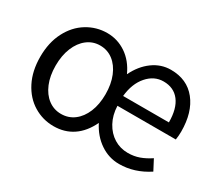

<svg xmlns="http://www.w3.org/2000/svg" viewBox="-107 -780 1151 1017"><g transform="rotate(30 468.5 -272.0)"><path d="M51 -271Q51 -358 84.5 -423Q118 -488 174.5 -522.5Q231 -557 297 -557Q360 -557 412.5 -521.5Q465 -486 495 -420Q526 -484 576 -520.5Q626 -557 686 -557Q785 -557 840.5 -487.5Q896 -418 896 -300Q896 -276 892 -250H535Q537 -194 560.5 -151Q584 -108 622 -84.5Q660 -61 707 -61Q744 -61 776 -72.5Q808 -84 841 -106L874 -43Q789 13 696 13Q633 13 580 -23Q527 -59 495 -122Q463 -55 412.5 -21Q362 13 295 13Q229 13 173 -21Q117 -55 84 -119.5Q51 -184 51 -271ZM683 -484Q626 -484 584.5 -436.5Q543 -389 535 -310H815Q815 -394 780.5 -439Q746 -484 683 -484ZM450 -271Q450 -333 430.5 -380.5Q411 -428 376.5 -454.5Q342 -481 297 -481Q253 -481 218.5 -454.5Q184 -428 164.5 -380.5Q145 -333 145 -271Q145 -209 164.5 -162Q184 -115 218.5 -89Q253 -63 297 -63Q342 -63 376.5 -89Q411 -115 430.5 -162Q450 -209 450 -271Z"/></g></svg>

Font: Noto Sans SC
Style: Regular
Weight: 400
Designer: Ryoko NISHIZUKA ____ (kana & ideographs); Paul D. Hunt (Latin, Greek & Cyrillic); Wenlong ZHANG ___ (bopomofo); Sandoll 
Foundry: Adobe Systems Incorporated
Version: Version 1.004